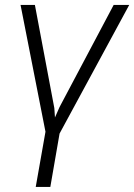

<svg xmlns="http://www.w3.org/2000/svg" viewBox="-20 -548 539 771"><path d="M436.5 -528.3H499L219.2 -11.7L182.1 202.6H123.5L162.6 -19L62.5 -528.3H120.1L198.2 -113.8L200.7 -76.2L219.2 -118.2Z"/></svg>

Font: Roboto Light
Style: Italic
Weight: 300
Italic angle: -12°
Designer: Google
Version: Version 2.134; 2016; ttfautohint (v1.6)